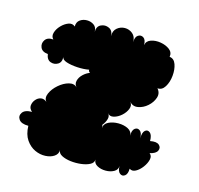

<svg xmlns="http://www.w3.org/2000/svg" viewBox="-86 -630 761 733"><g transform="rotate(15 295.0 -264.0)"><path d="M61 -83Q33 -83 23.5 -96.5Q14 -110 23.5 -124Q33 -138 61 -138Q49 -148 50 -160.5Q51 -173 59.5 -183.5Q68 -194 80 -196.5Q92 -199 104 -189Q93 -202 101.5 -221.5Q110 -241 129 -257.5Q148 -274 168.5 -279.5Q189 -285 201 -272Q191 -283 194.5 -297Q198 -311 210 -322.5Q222 -334 236 -339Q229 -344 230 -350Q209 -346 183.5 -347.5Q158 -349 140 -355Q122 -361 122 -373Q124 -351 110 -342.5Q96 -334 80.5 -339.5Q65 -345 62 -367Q39 -369 32.5 -384.5Q26 -400 35.5 -414Q45 -428 68 -426Q58 -436 62.5 -451.5Q67 -467 80 -480.5Q93 -494 108 -499.5Q123 -505 134 -495Q134 -513 146 -521.5Q158 -530 173.5 -530Q189 -530 201 -521.5Q213 -513 213 -495Q213 -517 229 -524.5Q245 -532 261 -524.5Q277 -517 277 -495Q277 -517 290.5 -528Q304 -539 321 -539Q338 -539 351.5 -528Q365 -517 365 -495Q365 -516 376 -523Q387 -530 397.5 -523Q408 -516 408 -495Q411 -512 428.5 -518Q446 -524 467 -520.5Q488 -517 502.5 -506Q517 -495 514 -477Q532 -475 539 -455Q546 -435 543.5 -409.5Q541 -384 529.5 -365.5Q518 -347 500 -349Q514 -333 507.5 -313.5Q501 -294 484 -279Q467 -264 446.5 -260.5Q426 -257 413 -273Q423 -261 417 -245.5Q411 -230 397 -217.5Q383 -205 367 -201Q351 -197 342 -209Q351 -200 347 -186Q343 -172 333 -160Q335 -154 335 -147Q335 -164 352 -172.5Q369 -181 391 -181Q413 -181 429.5 -172.5Q446 -164 446 -147Q446 -169 456 -176.5Q466 -184 476 -176.5Q486 -169 486 -147Q486 -171 495.5 -179Q505 -187 515 -179Q525 -171 525 -147Q550 -152 560.5 -142.5Q571 -133 565 -120Q559 -107 535 -102Q546 -94 542.5 -78.5Q539 -63 527.5 -47.5Q516 -32 502 -24.5Q488 -17 477 -25Q477 -4 467 3.5Q457 11 447 3.5Q437 -4 437 -25Q437 -10 423 -2Q409 6 390 6Q371 6 356.5 -2Q342 -10 342 -25Q342 -12 328 -4.5Q314 3 293 5.5Q272 8 251.5 5.5Q231 3 216.5 -4.5Q202 -12 202 -25Q202 -9 188 0.5Q174 10 153 11Q132 12 111.5 2.5Q91 -7 76.5 -28Q62 -49 61 -83Z"/></g></svg>

Font: Rubik Bubbles
Style: Regular
Weight: 400
Designer: Hubert and Fischer, NaN
Foundry: Hubert and Fischer, NaN
Version: Version 2.200